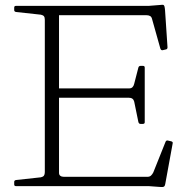

<svg xmlns="http://www.w3.org/2000/svg" viewBox="-20 -760 791 784"><path d="M163 0V-736H221V-54Q221 -46 226.5 -42Q232 -38 241 -38H582Q591 -38 596.5 -43Q602 -48 606 -56L656 -181Q659 -188 666 -186L679 -183Q687 -181 685 -174L655 -10Q654 -4 652 -0.5Q650 3 644.5 3.5Q639 4 628 3L587 0ZM554 -254Q547 -254 545 -262L528 -345Q526 -353 520.5 -357Q515 -361 505 -361H221V-399H507Q516 -399 521 -404Q526 -409 528 -418L545 -484Q547 -491 554 -491H564Q571 -491 571 -484V-261Q571 -254 563 -254ZM644 -555Q638 -554 635 -561L601 -682Q599 -691 593 -694.5Q587 -698 577 -698H221V-736H587L637 -740Q644 -741 647 -740Q650 -739 651.5 -734Q653 -729 654 -717L664 -567Q664 -559 657 -558ZM45 0Q38 0 38 -7V-17Q38 -24 46 -25L147 -36Q156 -38 159.5 -43Q163 -48 163 -57V-220H221V0ZM38 -729Q38 -736 45 -736H221V-516H163V-679Q163 -689 159.5 -693.5Q156 -698 147 -700L46 -711Q38 -712 38 -719Z"/></svg>

Font: Hahmlet ExtraLight
Style: Regular
Weight: 250
Designer: Minjoo Ham & Mark Frömberg
Foundry: hypertype
Version: Version 1.002